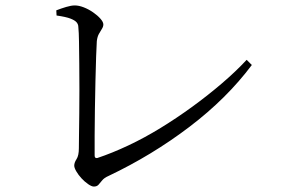

<svg xmlns="http://www.w3.org/2000/svg" viewBox="-20 -696 1040 706"><path d="M325 -10Q317 -10 304 -19Q291 -28 279.5 -40.5Q268 -53 260.5 -66Q253 -79 253 -87Q253 -98 261.5 -111Q270 -124 270 -151Q270 -166 270.5 -199.5Q271 -233 271.5 -277Q272 -321 272 -368.5Q272 -416 271.5 -461.5Q271 -507 270.5 -542.5Q270 -578 268 -597Q268 -606 262 -613.5Q256 -621 239.5 -627.5Q223 -634 188 -639L187 -658Q205 -665 223.5 -670.5Q242 -676 255 -676Q270 -676 288 -669Q306 -662 322.5 -650.5Q339 -639 349.5 -627Q360 -615 360 -606Q360 -598 354.5 -589.5Q349 -581 343.5 -571Q338 -561 336 -545Q335 -528 333.5 -489Q332 -450 331 -399.5Q330 -349 329 -296Q328 -243 328 -197.5Q328 -152 328 -124Q328 -113 338 -115Q392 -133 451.5 -161Q511 -189 570.5 -225.5Q630 -262 687 -303.5Q744 -345 795.5 -389Q847 -433 887 -476L906 -457Q814 -334 676.5 -229.5Q539 -125 379 -49Q363 -42 355.5 -32.5Q348 -23 342 -16.5Q336 -10 325 -10Z"/></svg>

Font: Noto Serif SC ExtraLight
Style: Regular
Weight: 400
Version: Version 2.002-H1;hotconv 1.1.0;makeotfexe 2.6.0